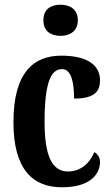

<svg xmlns="http://www.w3.org/2000/svg" viewBox="-20 -784 474 814"><path d="M237 -632C276 -632 310 -652 310 -698C310 -745 276 -764 237 -764C195 -764 164 -745 164 -698C164 -652 195 -632 237 -632ZM243 10C367 10 404 -50 404 -97C404 -117 394 -131 380 -139C361 -93 323 -57 268 -57C198 -57 169 -129 169 -267C169 -440 198 -491 243 -491C283 -491 294 -433 294 -366C385 -366 404 -400 404 -444C404 -503 357 -548 240 -548C126 -548 37 -481 37 -266C37 -64 120 10 243 10Z"/></svg>

Font: Noto Serif Georgian ExtraCondensed Bold
Style: Regular
Weight: 700
Width: 2
Designer: Monotype Design Team, Akaki Razmadze
Foundry: Google LLC
Version: Version 2.003